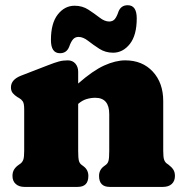

<svg xmlns="http://www.w3.org/2000/svg" viewBox="-20 -734 726 754"><path d="M287 -452V-406Q344.5 -456.5 389.2 -476.8Q434 -497 472 -497Q539 -497 580 -452.8Q621 -408.5 621 -337V-142Q621 -116.5 624.5 -106.8Q628 -97 635 -92L642 -87Q654 -78 660.5 -68Q667 -58 667 -43Q667 -23 654.5 -11.5Q642 0 620 0H411Q369 0 369 -43Q369 -67 388 -81L396 -87Q403.5 -92.5 406.2 -103Q409 -113.5 409 -142V-286Q409 -350 354 -350Q337.5 -350 320.2 -345Q303 -340 287 -326V-142Q287 -113.5 289.8 -103Q292.5 -92.5 300 -87L308 -81Q327 -67 327 -43Q327 0 285 0H76Q54.5 0 41.8 -11.5Q29 -23 29 -43Q29 -58 35.5 -68.5Q42 -79 54 -87L61 -92Q68 -97.5 71.5 -107Q75 -116.5 75 -142V-305Q75 -327.5 69.5 -335.8Q64 -344 55 -349L48 -353Q37 -360 30 -368.5Q23 -377 23 -391Q23 -421.5 63 -437L169 -478Q194.5 -488 211 -492.5Q227.5 -497 246 -497Q265 -497 276 -484.2Q287 -471.5 287 -452ZM424 -527Q394 -527 370 -542.5Q346 -558 326.2 -573.5Q306.5 -589 288.5 -589Q275 -589 266.8 -579.5Q258.5 -570 251.5 -550Q241.5 -525 215.5 -525Q180 -525 180 -577Q180 -643 207 -677.2Q234 -711.5 273 -711.5Q303.5 -711.5 327.2 -696Q351 -680.5 371 -665Q391 -649.5 408.5 -649.5Q423 -649.5 431 -659.2Q439 -669 445.5 -689Q455.5 -713.5 481.5 -713.5Q517 -713.5 517 -662Q517 -595.5 489.8 -561.2Q462.5 -527 424 -527Z"/></svg>

Font: Fraunces 9pt SuperSoft Black
Style: Regular
Weight: 900
Version: Version 1.000;[b76b70a41]